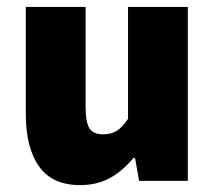

<svg xmlns="http://www.w3.org/2000/svg" viewBox="-20 -520 618 552"><path d="M54.2 -191.9V-500H226.1V-213.9Q226.1 -167.5 237.5 -150.6Q249 -133.8 275.9 -133.8Q299.8 -133.8 315.7 -143.8Q331.5 -153.8 348.1 -178.2V-500H520V0H379.9L368.2 -65.9H363.8Q331.5 -27.3 294.9 -7.6Q258.3 12.2 210 12.2Q130.4 12.2 92.3 -41.5Q54.2 -95.2 54.2 -191.9Z"/></svg>

Font: Source Sans Pro Black
Style: Regular
Weight: 900
Designer: Paul D. Hunt
Foundry: Adobe Systems Incorporated
Version: Version 2.020;PS 2.0;hotconv 1.0.86;makeotf.lib2.5.63406